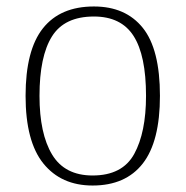

<svg xmlns="http://www.w3.org/2000/svg" viewBox="-20 -563 573 593"><path d="M266 10Q169 10 114 -58Q59 -126 59 -267Q59 -408 112.5 -475.5Q166 -543 270 -543Q368 -543 421 -477Q474 -411 474 -267Q474 -126 421 -58Q368 10 266 10ZM266 -21Q358 -21 394.5 -87.5Q431 -154 431 -267Q431 -392 392.5 -452Q354 -512 270 -512Q179 -512 140.5 -450.5Q102 -389 102 -267Q102 -150 141 -85.5Q180 -21 266 -21Z"/></svg>

Font: Noto Serif ExtraLight
Style: Regular
Weight: 200
Designer: Monotype Design Team
Foundry: Monotype Imaging Inc.
Version: Version 2.015; ttfautohint (v1.8.4.7-5d5b)